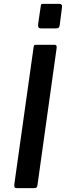

<svg xmlns="http://www.w3.org/2000/svg" viewBox="-20 -974 342 994"><path d="M263 -742Q276 -742 273 -724L174 -16Q172 -5 168.5 -2.5Q165 0 154 0H68Q58 0 55.5 -5Q53 -10 54 -19L154 -730Q155 -738 157.5 -740Q160 -742 166 -742ZM301 -936 289 -843Q287 -833 283 -830Q279 -827 267 -827H193Q183 -827 179.5 -832.5Q176 -838 177 -847L191 -942Q192 -950 194 -952Q196 -954 203 -954H289Q295 -954 299 -949Q303 -944 301 -936Z"/></svg>

Font: Libre Franklin Medium
Style: Italic
Weight: 500
Italic angle: -8°
Designer: Pablo Impallari, Rodrigo Fuenzalida, Nhung Nguyen
Foundry: Impallari Type
Version: Version 3.000